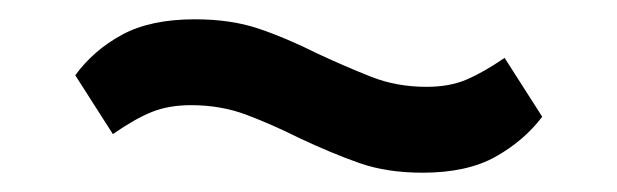

<svg xmlns="http://www.w3.org/2000/svg" viewBox="-20 -405 640 199"><path d="M418 -226Q381 -226 352.5 -236Q324 -246 290 -262Q262 -276 235.5 -286Q209 -296 178 -296Q155 -296 137.5 -289Q120 -282 97 -266L58 -327Q77 -353 106.5 -369Q136 -385 182 -385Q219 -385 247.5 -375.5Q276 -366 310 -349Q338 -336 364.5 -325.5Q391 -315 422 -315Q446 -315 463.5 -322.5Q481 -330 503 -345L542 -284Q523 -259 493.5 -242.5Q464 -226 418 -226Z"/></svg>

Font: IBM Plex Sans Medium
Style: Regular
Weight: 500
Designer: Mike Abbink, Paul van der Laan, Pieter van Rosmalen
Foundry: Bold Monday
Version: Version 3.201